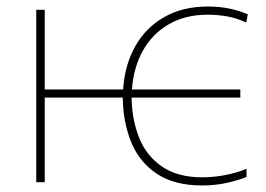

<svg xmlns="http://www.w3.org/2000/svg" viewBox="-20 -558 816 588"><path d="M599 10Q515 10 461.5 -25Q408 -60 382.5 -121Q357 -182 356 -259H117V0H91V-528H117V-284H357Q362 -359 394 -416Q426 -473 482.5 -505.5Q539 -538 616 -538Q652 -538 681.5 -532Q711 -526 739 -514L734 -489Q704 -503 674.5 -508Q645 -513 616 -513Q548 -513 497.5 -484Q447 -455 418 -403.5Q389 -352 384 -284H716V-259H383Q384 -192 406 -136.5Q428 -81 476 -48Q524 -15 599 -15Q635 -15 670.5 -22Q706 -29 735 -41V-16Q710 -6 675 2Q640 10 599 10Z"/></svg>

Font: Noto Sans Thin
Style: Regular
Weight: 100
Designer: Monotype Design Team
Foundry: Monotype Imaging Inc.
Version: Version 2.007